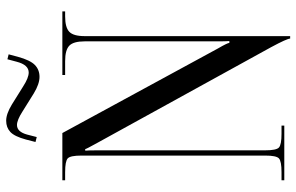

<svg xmlns="http://www.w3.org/2000/svg" viewBox="-189 -752 960 622"><g transform="rotate(-90 291.0 -441.0)"><path d="M418 -863Q407 -823 391.5 -808Q376 -793 353 -793Q330 -793 299.5 -811.5Q269 -830 241 -848Q213 -866 197 -866Q175 -866 166 -833L158 -802L142 -806L150 -837Q160 -874 174.5 -887.5Q189 -901 211 -901Q233 -901 263.5 -882.5Q294 -864 322 -846Q350 -828 367 -828Q392 -828 402 -867L410 -897L426 -893ZM18 0V-9H44Q80 -9 89 -17.5Q98 -26 98 -62V-657Q98 -693 89 -701.5Q80 -710 44 -710H18V-719H171L445 -215Q463 -184 463 -178H469Q468 -189 468 -220V-647Q468 -683 454 -696.5Q440 -710 404 -710H359V-719H565V-710H549Q513 -710 499 -696.5Q485 -683 485 -647V19H477Q477 9 449 -43L139 -606Q119 -642 119 -645H114Q115 -634 115 -602V-62Q115 -26 124 -17.5Q133 -9 169 -9H195V0Z"/></g></svg>

Font: FoglihtenNo06
Style: Regular
Weight: 500
Designer: gluk (gluksza@wp.pl)
Foundry: gluk (gluksza@wp.pl)
Version: Version 0.76